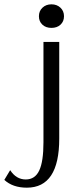

<svg xmlns="http://www.w3.org/2000/svg" viewBox="-91 -684 389 888"><path d="M89 -609Q89 -633 105.5 -648.5Q122 -664 147 -664Q172 -664 188.5 -648.5Q205 -633 205 -609Q205 -585 189 -570Q173 -555 147 -555Q121 -555 105 -570Q89 -585 89 -609ZM-71 148 -44 103Q-16 146 28 146Q71 146 90.5 104.5Q110 63 110 -26V-490H183V-43Q183 184 33 184Q-32 184 -71 148Z"/></svg>

Font: Fahkwang Light
Style: Regular
Weight: 300
Version: Version 1.000; ttfautohint (v1.6)